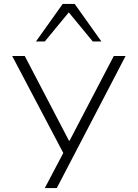

<svg xmlns="http://www.w3.org/2000/svg" viewBox="-20 -777 702 977"><path d="M208 180 316 -25V28L42 -492H106L331 -61H334L559 -492H619L269 180ZM163 -566 299 -757H360L496 -566H452L330 -714L208 -566Z"/></svg>

Font: Nunito Sans 7pt Expanded ExtraLight
Style: Regular
Weight: 250
Width: 7
Designer: Vernon Adams
Foundry: Vernon Adams
Version: Version 3.101;gftools[0.9.27]